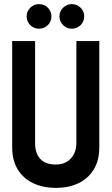

<svg xmlns="http://www.w3.org/2000/svg" viewBox="-20 -899 541 930"><path d="M169 -879Q144 -879 126.5 -861.5Q109 -844 109 -820Q109 -795 126.5 -777.5Q144 -760 169 -760Q195 -760 212 -777.5Q229 -795 229 -820Q229 -844 212 -861.5Q195 -879 169 -879ZM328 -879Q303 -879 285.5 -861.5Q268 -844 268 -820Q268 -795 285.5 -777.5Q303 -760 328 -760Q353 -760 370.5 -777.5Q388 -795 388 -820Q388 -844 370.5 -861.5Q353 -879 328 -879ZM461 -186V-700H350V-207Q350 -176 338 -152.5Q326 -129 304 -115.5Q282 -102 250 -102Q217 -102 195 -114Q173 -126 161.5 -149Q150 -172 150 -205V-700H39V-186Q39 -122 66 -78Q93 -34 141 -11.5Q189 11 251 11Q313 11 360 -11.5Q407 -34 434 -78Q461 -122 461 -186Z"/></svg>

Font: Advent Pro
Style: Bold
Weight: 700
Designer: VivaRado, Andreas Kalpakidis
Foundry: VivaRado, Andreas Kalpakidis
Version: Version 3.000